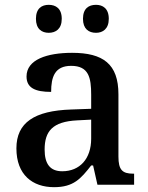

<svg xmlns="http://www.w3.org/2000/svg" viewBox="-20 -766 615 796"><path d="M378 -630C406 -630 431 -646 431 -688C431 -731 406 -746 378 -746C348 -746 324 -731 324 -688C324 -646 348 -630 378 -630ZM182 -630C211 -630 236 -646 236 -688C236 -731 211 -746 182 -746C153 -746 129 -731 129 -688C129 -646 153 -630 182 -630ZM204 10C285 10 315 -25 358 -80H366L384 0H536V-46H532C487 -46 471 -62 471 -117V-375C471 -501 407 -547 279 -547C175 -547 90 -519 90 -449C90 -402 125 -385 192 -385C192 -447 207 -493 275 -493C348 -493 358 -444 358 -373V-315L275 -312C123 -307 48 -258 48 -151C48 -41 115 10 204 10ZM238 -56C188 -56 165 -86 165 -146C165 -222 198 -262 300 -267L358 -270V-191C358 -108 311 -56 238 -56Z"/></svg>

Font: Noto Serif Oriya Medium
Style: Regular
Weight: 500
Designer: David Williams
Foundry: Google LLC, David Williams
Version: Version 1.051